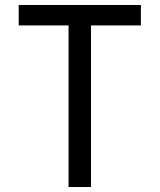

<svg xmlns="http://www.w3.org/2000/svg" viewBox="-20 -750 640 770"><path d="M255 0V-648H55V-730H545V-648H345V0Z"/></svg>

Font: JetBrainsMonoNL NF
Style: Regular
Weight: 400
Designer: Philipp Nurullin, Konstantin Bulenkov
Foundry: JetBrains
Version: Version 2.304; ttfautohint (v1.8.4.7-5d5b);Nerd Fonts 3.2.1